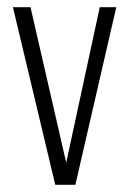

<svg xmlns="http://www.w3.org/2000/svg" viewBox="-20 -515 360 535"><path d="M134 0 16 -495H65L166 -55H163L258 -495H304L190 0Z"/></svg>

Font: Alumni Sans Light
Style: Regular
Weight: 300
Version: Version 1.018